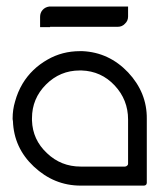

<svg xmlns="http://www.w3.org/2000/svg" viewBox="-20 -581 501 601"><path d="M439.5 -207Q439.5 -141.6 439.5 -8.8Q439.5 -5.9 437.5 -2.9Q434.6 0 430.7 0Q364.3 0 232.4 0Q149.4 0 85.9 -59.6Q23.4 -118.2 20.5 -202.1Q19.5 -206.1 19.5 -210Q19.5 -238.3 27.3 -263.7Q35.2 -293 50.8 -319.3Q79.1 -366.2 128.9 -394.5Q174.8 -420.9 230.5 -420.9Q234.4 -420.9 238.3 -420.9Q321.3 -417 380.9 -354.5Q440.4 -291 439.5 -209Q439.5 -208 439.5 -207ZM380.9 -68.4Q380.9 -115.2 380.9 -207Q380.9 -268.6 338.9 -313.5Q296.9 -358.4 235.4 -360.4Q232.4 -360.4 229.5 -360.4Q168 -360.4 124 -316.4Q80.1 -272.5 80.1 -210.9Q80.1 -208 80.1 -204.1Q82 -143.6 127 -101.6Q170.9 -59.6 232.4 -59.6Q278.3 -59.6 371.1 -59.6Q375 -59.6 377.9 -62.5Q380.9 -64.5 380.9 -68.4ZM136.7 -496.1Q135.7 -496.1 133.8 -496.1Q126 -496.1 115.2 -496.1Q105.5 -496.1 105.5 -496.1Q105.5 -502.9 105.5 -512.7Q105.5 -521.5 105.5 -528.3Q105.5 -541 113.3 -549.8Q121.1 -558.6 133.8 -560.5Q205.1 -560.5 348.6 -560.5Q355.5 -560.5 368.2 -560.5Q380.9 -560.5 380.9 -560.5Q380.9 -554.7 380.9 -544.9Q380.9 -536.1 380.9 -529.3Q380.9 -515.6 371.1 -506.8Q362.3 -497.1 348.6 -497.1Q278.3 -497.1 136.7 -497.1Q136.7 -497.1 136.7 -496.1Z"/></svg>

Font: Citrica
Style: Regular
Weight: 400
Designer: Mario Otalvaro
Version: Version 1.0